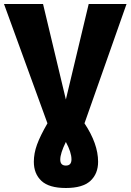

<svg xmlns="http://www.w3.org/2000/svg" viewBox="-39 -715 652 959"><path d="M290 224Q206 224 168 188.5Q130 153 130 93Q130 51 146 7Q162 -37 198 -99L-19 -695H176L290 -218L404 -695H593L383 -99Q451 3 451 93Q451 153 412.5 188.5Q374 224 290 224ZM290 112Q318 112 318 81Q318 46 290 -6Q262 51 262 82Q262 112 290 112Z"/></svg>

Font: Trujillo ExtraBold
Style: Regular
Weight: 800
Designer: Fira Sans original fonts by bBox Type GmbH, Carrois Corporate GbR, & Edenspiekermann AG / Changes by Cristiano Sobral
Foundry: Fira Sans original fonts by bBox Type GmbH, Carrois Corporate GbR, & Edenspiekermann AG / Changes by Cristiano Sobral
Version: Version 4.301;July 28, 2020;FontCreator 13.0.0.2655 64-bit